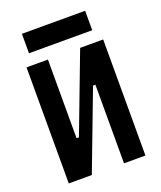

<svg xmlns="http://www.w3.org/2000/svg" viewBox="-158 -978 903 1078"><g transform="rotate(-20 293.0 -439.5)"><path d="M64 0V-693.4H191.9V-223.6H206.1L384.3 -693.4H522V0H394V-469.7H379.9L201.7 0ZM104 -763.2V-879.4H481.9V-763.2Z"/></g></svg>

Font: Cascadia Code PL
Style: Bold
Weight: 700
Monospace: yes
Designer: Aaron Bell
Foundry: Saja Typeworks
Version: Version 2404.023; ttfautohint (v1.8.4)